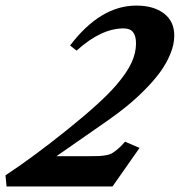

<svg xmlns="http://www.w3.org/2000/svg" viewBox="-71 -671 647 691"><path d="M-47.4 0 -51.3 -40Q48.3 -105.5 171.6 -204.6Q294.9 -303.7 346.2 -363.3Q385.7 -409.2 402.1 -444.8Q418.5 -480.5 418.5 -514.2Q418.5 -542 407.7 -555.4Q397 -568.8 373.5 -568.8Q293 -568.8 204.6 -488.8L181.2 -507.3Q290.5 -650.9 419.4 -650.9Q481.9 -650.9 519 -622.6Q556.2 -594.2 556.2 -543Q556.2 -511.2 542.2 -477.1Q528.3 -442.9 505.4 -411.6Q482.4 -380.4 450.7 -348.4Q418.9 -316.4 386.5 -289.8Q354 -263.2 317.4 -237.8L132.3 -108.9H251Q274.9 -108.9 285.4 -109.4Q295.9 -109.9 310.3 -112.3Q324.7 -114.7 333.7 -120.4Q342.8 -126 354 -135.5Q365.2 -145 378.9 -161.1L431.2 -138.7L334 0Z"/></svg>

Font: Elstob Grade
Style: Italic
Weight: 400
Italic angle: -20°
Designer: Peter S. Baker
Version: Version 1.015